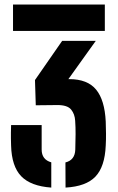

<svg xmlns="http://www.w3.org/2000/svg" viewBox="-20 -820 522 848"><path d="M37.5 -683.5V-800H443V-683.5ZM269 -102.5Q311 -113 312.5 -159Q313.5 -197 313.8 -227.5Q314 -258 312 -286.5Q310.5 -316 294 -336.2Q277.5 -356.5 231.5 -356L138 -355L134.5 -466.5L254.5 -639.5H403L282 -470.5H286Q366.5 -470.5 404.5 -424.2Q442.5 -378 447 -283Q448 -256 448.2 -229.8Q448.5 -203.5 447 -177Q443 -83.5 401.5 -40Q360 3.5 269.5 8.5ZM29 -177Q28.5 -196 28.2 -208.5Q28 -221 28.2 -234Q28.5 -247 29 -267.5H164V-159.5Q164 -115 206.5 -103V8.5Q115.5 2 73.5 -41.8Q31.5 -85.5 29 -177Z"/></svg>

Font: Big Shoulders Stencil Text ExtraBold
Style: Regular
Weight: 800
Designer: Patric King
Foundry: XO Type Co
Version: Version 1.000